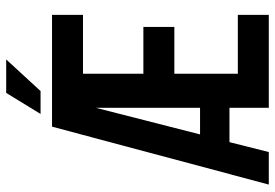

<svg xmlns="http://www.w3.org/2000/svg" viewBox="-154 -734 888 620"><g transform="rotate(-90 290.0 -424.0)"><path d="M252 -127H141L109 0H4L191 -700H552V-600H362V-405H513V-305H362V-100H552V0H252ZM252 -222V-559L166 -222ZM408 -848 306 -737H232L300 -848Z"/></g></svg>

Font: SVN-Bebas Neue
Style: Bold
Weight: 700
Designer: Ryoichi Tsunekawa
Foundry: Ryoichi Tsunekawa
Version: Version 1.300; ttfautohint (v1.7.9-c794)